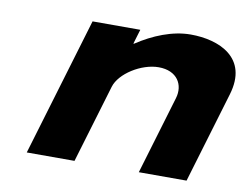

<svg xmlns="http://www.w3.org/2000/svg" viewBox="-63 -615 904 701"><g transform="rotate(10 389.0 -264.0)"><path d="M75.8 0H252.8L339.6 -290C354.8 -341 432.4 -390 496.5 -390C565.5 -390 593.2 -341 577.9 -290L491.2 0H668.2L769.3 -338C812.1 -481 695.1 -528 591 -528C523.3 -528 452.9 -499 392.5 -459H390.1L406.3 -513H229.3Z"/></g></svg>

Font: Hussar
Style: BdSuprExtOblThree
Weight: 700
Foundry: Cannot Into Space Fonts
Version: Version 2.00